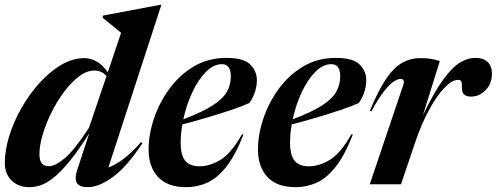

<svg xmlns="http://www.w3.org/2000/svg" viewBox="-23 -764 2060 796"><path d="M567.5 -170.5Q504 -73.5 445.8 -30.8Q387.5 12 340.5 12Q273.5 12 296.5 -57.5L347 -211.5Q301.5 -139.5 265.2 -95.2Q229 -51 199.8 -27.8Q170.5 -4.5 146 3.8Q121.5 12 100 12Q54 12 25.5 -15.2Q-3 -42.5 -3 -89Q-3 -141.5 15.5 -200.8Q34 -260 66.5 -317Q99 -374 141.2 -420.5Q183.5 -467 230.8 -495Q278 -523 326 -523Q353.5 -523 378.2 -508.8Q403 -494.5 424 -464.5L479 -628Q465.5 -639 444.8 -656.2Q424 -673.5 402.5 -690.5L404.5 -699.5L640.5 -744H646L426.5 -70Q452 -78.5 485.5 -102.5Q519 -126.5 562 -175ZM140.5 -126Q140.5 -97.5 150.8 -86.2Q161 -75 180.5 -75Q206.5 -75 246.8 -109.2Q287 -143.5 346 -234.5L418.5 -448.5Q408 -461 395.2 -466.2Q382.5 -471.5 368 -471.5Q336.5 -471.5 304.2 -447Q272 -422.5 242.5 -383Q213 -343.5 190 -297Q167 -250.5 153.8 -205.5Q140.5 -160.5 140.5 -126Z M986.5 -206.5Q952 -118 913.8 -70.8Q875.5 -23.5 834.5 -5.8Q793.5 12 749.5 12Q671 12 632 -30.5Q593 -73 593 -143.5Q593 -205.5 615.2 -272.2Q637.5 -339 679.5 -396.2Q721.5 -453.5 781 -488.8Q840.5 -524 915.5 -524Q987.5 -524 1014.8 -496.2Q1042 -468.5 1042 -432.5Q1042 -408 1034.2 -383.5Q1026.5 -359 1011 -337Q984 -324.5 939 -309.2Q894 -294 840.2 -278Q786.5 -262 733 -248Q726 -208.5 726 -172Q726 -120.5 745 -97.5Q764 -74.5 803.5 -74.5Q846.5 -74.5 890.8 -101Q935 -127.5 980 -207ZM897 -498Q862 -498 830 -465.2Q798 -432.5 773.8 -380.2Q749.5 -328 737 -269.5Q816.5 -299.5 859.2 -327.2Q902 -355 918 -384.2Q934 -413.5 934 -447Q934 -498 897 -498Z M1440 -206.5Q1405.5 -118 1367.2 -70.8Q1329 -23.5 1288 -5.8Q1247 12 1203 12Q1124.5 12 1085.5 -30.5Q1046.5 -73 1046.5 -143.5Q1046.5 -205.5 1068.8 -272.2Q1091 -339 1133 -396.2Q1175 -453.5 1234.5 -488.8Q1294 -524 1369 -524Q1441 -524 1468.2 -496.2Q1495.5 -468.5 1495.5 -432.5Q1495.5 -408 1487.8 -383.5Q1480 -359 1464.5 -337Q1437.5 -324.5 1392.5 -309.2Q1347.5 -294 1293.8 -278Q1240 -262 1186.5 -248Q1179.5 -208.5 1179.5 -172Q1179.5 -120.5 1198.5 -97.5Q1217.5 -74.5 1257 -74.5Q1300 -74.5 1344.2 -101Q1388.5 -127.5 1433.5 -207ZM1350.5 -498Q1315.5 -498 1283.5 -465.2Q1251.5 -432.5 1227.2 -380.2Q1203 -328 1190.5 -269.5Q1270 -299.5 1312.8 -327.2Q1355.5 -355 1371.5 -384.2Q1387.5 -413.5 1387.5 -447Q1387.5 -498 1350.5 -498Z M1648.5 -410.5Q1652.5 -421.5 1650.5 -429.2Q1648.5 -437 1639 -437Q1627.5 -437 1610.8 -426.8Q1594 -416.5 1570.5 -387.5Q1547 -358.5 1516.5 -302L1510.5 -305Q1545 -388.5 1577 -436Q1609 -483.5 1643.8 -503.2Q1678.5 -523 1721 -523Q1746 -523 1762.5 -520.2Q1779 -517.5 1800.5 -511L1730.5 -286.5Q1777 -383 1814.5 -434.2Q1852 -485.5 1884.2 -504.8Q1916.5 -524 1947 -524Q1982 -524 1999.2 -506.5Q2016.5 -489 2016.5 -459Q2016.5 -417.5 1990.5 -390.5Q1964.5 -363.5 1929.5 -363.5Q1890 -363.5 1892 -401.5Q1893 -420.5 1889.2 -426.8Q1885.5 -433 1876.5 -433Q1852 -433 1821 -401.5Q1790 -370 1757.5 -311.5Q1725 -253 1697.5 -171.5L1639.5 0H1510Z"/></svg>

Font: Newsreader Display SemiBold
Style: Italic
Weight: 600
Italic angle: -17°
Designer: Hugues Gentile
Foundry: Production Type
Version: Version 1.001